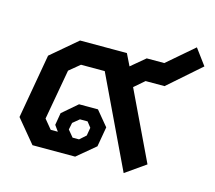

<svg xmlns="http://www.w3.org/2000/svg" viewBox="-88 -682 899 804"><g transform="rotate(15 361.0 -280.0)"><path d="M456 -344 598 -47 511 14 324 -378H221L175 -340L136 -122L169 -82H200L182 -107L191 -160L256 -216H338L391 -152L376 -66L297 0H112L29 -100L78 -379L191 -475H394L419 -424L480 -475H556L671 -574L722 -505L582 -382H500ZM242 -103 266 -74H294L321 -98L327 -133L309 -156H276L248 -133Z"/></g></svg>

Font: Chakra Petch SemiBold
Style: Italic
Weight: 600
Italic angle: -10°
Designer: Katatrad Aksorn Co.,Ltd.
Foundry: Cadson Demak Co.,Ltd.
Version: Version 1.000; ttfautohint (v1.6)